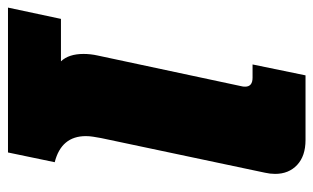

<svg xmlns="http://www.w3.org/2000/svg" viewBox="-176 -628 804 493"><g transform="rotate(-90 226.5 -382.0)"><path d="M113 0Q72 0 49 -21.5Q26 -43 26 -78Q26 -91 29 -104L118 -525Q120 -536 121.5 -545.5Q123 -555 123 -564Q123 -627 56 -644L81 -764H453L424 -628H315Q334 -608 334 -570Q334 -561 333 -552Q332 -543 330 -534L251 -164Q250 -161 250 -155Q250 -136 273 -136H307L279 0Z"/></g></svg>

Font: Kanit ExtraBold
Style: Italic
Weight: 800
Italic angle: -12°
Designer: Katatrad Team
Foundry: CadsonDemak
Version: Version 2.000; ttfautohint (v1.8.3)